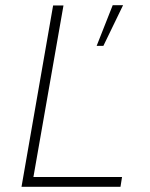

<svg xmlns="http://www.w3.org/2000/svg" viewBox="-20 -721 578 741"><path d="M63 0H445L451 -38H109L225 -700H185ZM353 -544H379L455 -701H415Z"/></svg>

Font: Fixel Display ExtraLight
Style: Italic
Weight: 200
Italic angle: -10°
Designer: AlfaBravo + MacPaw
Foundry: Kyrylo Tkachov, Marchela Mozhyna, Serhii Makarenko, Maria Weinstein, Zakhar Kryvoshyya
Version: Version 1.210;Glyphs 3.2 (3217)